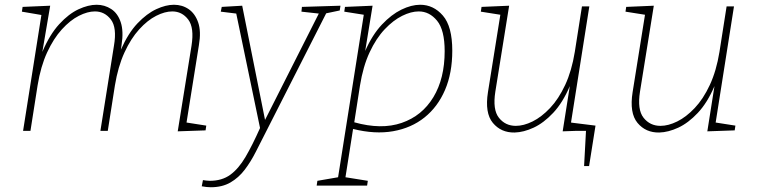

<svg xmlns="http://www.w3.org/2000/svg" viewBox="-20 -550 3181 807"><path d="M727 2 785 -358Q797 -434 771 -468Q745 -502 704 -502Q673 -502 636.5 -483.5Q600 -465 565 -426.5Q530 -388 503 -329Q476 -270 463 -191L433 0H402L459 -358Q472 -434 446 -468Q420 -502 379 -502Q348 -502 311.5 -483.5Q275 -465 240 -426.5Q205 -388 178 -329.5Q151 -271 138 -191L108 0H77L154 -487L72 -501L75 -521L191 -526L158 -332Q189 -405 229 -448.5Q269 -492 310 -511Q351 -530 386 -530Q420 -530 447.5 -512Q475 -494 487.5 -456.5Q500 -419 491 -361L488 -341Q519 -411 558 -452Q597 -493 637 -511.5Q677 -530 711 -530Q746 -530 773 -511.5Q800 -493 813 -455.5Q826 -418 816 -360L764 -35L847 -22L844 -2Z M828 233 833 207Q840 208 847.5 209Q855 210 862 210Q913 210 948 184.5Q983 159 1012 109.5Q1041 60 1073 -12L973 -493L908 -501L912 -521L998 -526L1094 -46L1320 -493L1247 -501L1249 -521L1411 -526L1408 -506L1351 -494L1098 4Q1076 47 1055 88.5Q1034 130 1008.5 163.5Q983 197 948.5 217Q914 237 866 237Q849 237 828 233Z M1311 230 1314 210 1401 195 1509 -488 1427 -501 1430 -521 1546 -526 1515 -336Q1545 -404 1585 -446.5Q1625 -489 1667 -509.5Q1709 -530 1746 -530Q1802 -530 1841.5 -484.5Q1881 -439 1881 -337Q1881 -243 1850.5 -172Q1820 -101 1764.5 -56.5Q1709 -12 1632.5 1.5Q1556 15 1464 -8L1432 195L1526 210L1523 230ZM1493 -190 1469 -36Q1583 -4 1668.5 -33.5Q1754 -63 1801.5 -141.5Q1849 -220 1849 -335Q1849 -424 1817 -463Q1785 -502 1740 -502Q1708 -502 1670.5 -483.5Q1633 -465 1597 -427Q1561 -389 1533.5 -330Q1506 -271 1493 -190Z M2143 7Q2086 8 2051.5 -33.5Q2017 -75 2031 -163L2083 -488L2001 -501L2004 -521L2120 -526L2062 -165Q2050 -89 2077 -55Q2104 -21 2148 -21Q2181 -21 2218.5 -39.5Q2256 -58 2292 -96Q2328 -134 2355.5 -193Q2383 -252 2396 -332L2426 -523H2457L2380 -35L2463 -22L2460 -2L2345 2L2375 -188Q2345 -118 2305 -75.5Q2265 -33 2223 -13.5Q2181 6 2143 7ZM2435 148 2443 0H2365L2354 -38L2483 -22L2456 148Z M2751 7Q2694 8 2659.5 -33.5Q2625 -75 2639 -163L2691 -488L2609 -501L2612 -521L2728 -526L2670 -165Q2658 -89 2685 -55Q2712 -21 2756 -21Q2789 -21 2826.5 -39.5Q2864 -58 2900 -96Q2936 -134 2963.5 -193Q2991 -252 3004 -332L3034 -523H3065L2988 -35L3071 -22L3068 -2L2953 2L2983 -188Q2953 -118 2913 -75.5Q2873 -33 2831 -13.5Q2789 6 2751 7Z"/></svg>

Font: Bitter ExtraLight
Style: Italic
Weight: 200
Italic angle: -9°
Designer: Sol Matas, and Bitter project Authors
Foundry: Sol Matas
Version: Version 2.001